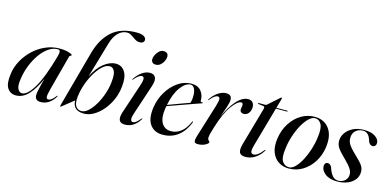

<svg xmlns="http://www.w3.org/2000/svg" viewBox="-69 -1124 3123 1531"><g transform="rotate(15 1493.0 -359.0)"><path d="M358.5 -112.5Q344.5 -59.5 346.5 -43.2Q348.5 -27 363 -27Q374 -27 387.5 -36Q401 -45 421 -70.5Q425 -76 427.5 -75Q430.5 -74 426.5 -66.5Q405 -31 375 -11.2Q345 8.5 308.5 8.5Q261 8.5 261 -37Q261 -68.5 292 -179.5Q255 -93.5 208.8 -42.5Q162.5 8.5 104.5 8.5Q57.5 8.5 33.8 -28.5Q10 -65.5 21 -143.5Q28 -202.5 57 -256.2Q86 -310 130.8 -352.2Q175.5 -394.5 231 -418.8Q286.5 -443 346 -443Q392.5 -443 422.2 -433.5Q452 -424 452 -418Q452 -411.5 444.2 -409.2Q436.5 -407 435 -400ZM108.5 -130Q99 -71.5 112 -46Q125 -20.5 147 -20.5Q191.5 -20.5 244 -109.2Q296.5 -198 348 -383.5Q354.5 -407.5 352.2 -420.5Q350 -433.5 333 -433.5Q294 -433.5 257.2 -407.8Q220.5 -382 189.8 -338.5Q159 -295 137.8 -240.8Q116.5 -186.5 108.5 -130Z M710.5 -579 625.5 -287Q662.5 -363.5 712.5 -403Q762.5 -442.5 812.5 -442.5Q860 -442.5 886.8 -401Q913.5 -359.5 904.5 -278Q899 -220 876 -168.2Q853 -116.5 819 -76.8Q785 -37 745.2 -14.2Q705.5 8.5 665.5 8.5Q622.5 8.5 598.5 -10.5Q574.5 -29.5 572 -75L479 -1Q475 3.5 470.5 3Q467 3 471 -13L597 -473.5Q630 -594 704.2 -659.8Q778.5 -725.5 907 -725.5Q947 -725.5 966.2 -714Q985.5 -702.5 985.5 -685Q985.5 -672.5 975.8 -664.2Q966 -656 948.5 -656Q927.5 -656 908.8 -668.2Q890 -680.5 871.8 -693Q853.5 -705.5 834.5 -705.5Q792.5 -705.5 759.8 -672.2Q727 -639 710.5 -579ZM768 -410Q735.5 -408.5 703.5 -377Q671.5 -345.5 644.8 -296.8Q618 -248 601.2 -192.5Q584.5 -137 582.5 -87Q581.5 -46 597.8 -26Q614 -6 641.5 -6Q668.5 -6 696.8 -31.2Q725 -56.5 749.8 -98Q774.5 -139.5 792 -189.5Q809.5 -239.5 814.5 -289Q822.5 -357 808 -384.2Q793.5 -411.5 768 -410Z M1118 -517Q1099.5 -517 1090.2 -526.8Q1081 -536.5 1081 -551.5Q1081 -568 1090.8 -588.2Q1100.5 -608.5 1116.8 -623.2Q1133 -638 1152 -638Q1173.5 -638 1182.8 -628Q1192 -618 1192 -604Q1192 -584 1182.2 -564Q1172.5 -544 1156 -530.5Q1139.5 -517 1118 -517ZM1054 -102.5Q1039 -58 1043.2 -42.5Q1047.5 -27 1060.5 -27Q1071.5 -27 1085.2 -36Q1099 -45 1119.5 -70.5Q1123.5 -76 1126 -75Q1129 -74 1125 -66.5Q1103 -31 1072.8 -11.2Q1042.5 8.5 1003 8.5Q932.5 8.5 961.5 -81.5L1041 -320Q1057 -367.5 1054.5 -384.2Q1052 -401 1037 -401Q1026.5 -401 1012.2 -391.8Q998 -382.5 975 -356Q971.5 -351.5 969 -352.5Q966.5 -353 970 -358Q996.5 -398.5 1028.5 -420.5Q1060.5 -442.5 1093.5 -442.5Q1125.5 -442.5 1138.2 -419.2Q1151 -396 1134.5 -345Z M1523.5 -148Q1494.5 -73.5 1441.8 -32.5Q1389 8.5 1315 8.5Q1247.5 8.5 1212.2 -39Q1177 -86.5 1189 -178Q1199 -251 1235 -311.5Q1271 -372 1323.2 -408.2Q1375.5 -444.5 1434 -444.5Q1488.5 -444.5 1515.2 -411Q1542 -377.5 1540.5 -333Q1540 -321 1554.5 -322.5Q1559.5 -323 1560.5 -320Q1561 -317 1556 -315Q1549.5 -313 1519 -302.2Q1488.5 -291.5 1446.2 -276.5Q1404 -261.5 1360.8 -246Q1317.5 -230.5 1286.5 -219.5Q1284 -207.5 1282.5 -195.5Q1271.5 -118.5 1296.2 -77.2Q1321 -36 1373 -36Q1417 -36 1453.8 -64Q1490.5 -92 1516.5 -151Q1519 -156.5 1522 -156Q1526 -155 1523.5 -148ZM1430.5 -435.5Q1388 -435.5 1347.8 -380.2Q1307.5 -325 1288.5 -230Q1316 -240.5 1350.8 -253.2Q1385.5 -266 1416.8 -277.5Q1448 -289 1465.5 -295Q1469 -305 1471.2 -319.5Q1473.5 -334 1473.5 -354.5Q1474 -390 1462.2 -412.8Q1450.5 -435.5 1430.5 -435.5Z M1595 -352.5Q1593 -353 1596 -358Q1622.5 -398 1655.8 -420.2Q1689 -442.5 1722 -442.5Q1768 -442.5 1768 -401Q1768 -376 1756.2 -343Q1744.5 -310 1725 -252Q1761 -335.5 1808.5 -389Q1856 -442.5 1904 -442.5Q1931 -442.5 1943.5 -424.5Q1956 -406.5 1953 -379Q1949.5 -352 1934.5 -335.8Q1919.5 -319.5 1898 -319.5Q1884 -319.5 1875.2 -326.5Q1866.5 -333.5 1866.5 -347Q1866.5 -356.5 1868.8 -365.2Q1871 -374 1871 -382Q1871 -403 1857 -403Q1826.5 -403 1780.8 -340.8Q1735 -278.5 1696.5 -152Q1687.5 -121.5 1681.5 -100.2Q1675.5 -79 1675.5 -63Q1675.5 -48.5 1684 -42.5Q1692.5 -36.5 1692.5 -30Q1692.5 -19 1666.5 -5.2Q1640.5 8.5 1605 8.5Q1581.5 8.5 1578 -5.8Q1574.5 -20 1583 -48L1667.5 -320.5Q1682.5 -368.5 1680 -384.8Q1677.5 -401 1663 -401Q1652.5 -401 1638.2 -391.8Q1624 -382.5 1601.5 -356Q1597.5 -351.5 1595 -352.5Z M2034 -420.5 1991.5 -426Q1987 -426.5 1987 -430Q1987 -434 1992.5 -434H2046Q2053.5 -434 2058 -438.5L2149 -519Q2152.5 -523 2156.5 -523Q2160.5 -523 2160.5 -518.5Q2160.5 -515.5 2158.5 -508L2137.5 -434H2227Q2231.5 -434 2231.5 -431Q2231.5 -426.5 2224 -426.5H2135.5L2042.5 -97.5Q2030.5 -54.5 2036 -40.8Q2041.5 -27 2057 -27Q2090.5 -27 2133.5 -82.5Q2137.5 -88 2140 -87Q2143 -86 2139 -78.5Q2115.5 -40 2079.2 -15.8Q2043 8.5 1999.5 8.5Q1961.5 8.5 1950.2 -12.8Q1939 -34 1952.5 -83.5L2041.5 -397.5Q2047.5 -418.5 2034 -420.5Z M2460 -443.5Q2535 -441 2574.8 -384.5Q2614.5 -328 2601 -231.5Q2591.5 -164.5 2557.5 -110.2Q2523.5 -56 2471.8 -23.8Q2420 8.5 2356 8.5Q2308.5 8.5 2271.8 -15.2Q2235 -39 2217 -85Q2199 -131 2208.5 -198Q2219 -272 2255.5 -328.2Q2292 -384.5 2345.2 -415.2Q2398.5 -446 2460 -443.5ZM2356.5 -1.5Q2382 -1.5 2408 -28Q2434 -54.5 2456.8 -97.8Q2479.5 -141 2495.2 -191.2Q2511 -241.5 2516.5 -288.5Q2528 -364.5 2511 -398Q2494 -431.5 2462 -433.5Q2435.5 -435.5 2408 -409.5Q2380.5 -383.5 2356.2 -340Q2332 -296.5 2315 -244.2Q2298 -192 2292 -141Q2280.5 -61.5 2301 -31.5Q2321.5 -1.5 2356.5 -1.5Z M2762.5 0Q2795.5 0 2817.8 -20Q2840 -40 2840 -70.5Q2840.5 -93.5 2825.2 -117.5Q2810 -141.5 2769.5 -181.5Q2724 -225 2705.5 -252.5Q2687 -280 2688.5 -314.5Q2690.5 -349 2712.2 -378.8Q2734 -408.5 2771.8 -426.5Q2809.5 -444.5 2859 -444.5Q2921 -444.5 2953 -421.8Q2985 -399 2985.5 -371.5Q2986 -356 2977.8 -346.8Q2969.5 -337.5 2957.5 -337.5Q2943 -337.5 2932.5 -348Q2922 -358.5 2914.5 -386Q2896.5 -436.5 2852.5 -436.5Q2816 -436.5 2792.2 -414.2Q2768.5 -392 2768.5 -355.5Q2768 -337 2774 -320.2Q2780 -303.5 2797.5 -282.2Q2815 -261 2850 -228Q2892.5 -188.5 2908.5 -162.8Q2924.5 -137 2921.5 -105Q2917.5 -55 2871.8 -23.2Q2826 8.5 2756 8.5Q2693 8.5 2657.2 -19.5Q2621.5 -47.5 2621.5 -81.5Q2621.5 -95.5 2628 -104.8Q2634.5 -114 2647.5 -114Q2662.5 -114 2672.5 -102.5Q2682.5 -91 2690.5 -63.5Q2705.5 -29 2723 -14.5Q2740.5 0 2762.5 0Z"/></g></svg>

Font: Fraunces 144pt S000
Style: Italic
Weight: 400
Italic angle: -16°
Version: Version 1.000; ttfautohint (v1.8.3)